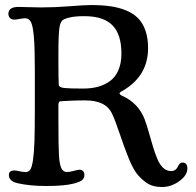

<svg xmlns="http://www.w3.org/2000/svg" viewBox="-20 -728 773 759"><path d="M210.9 -313V-252Q210.9 -152.3 213.1 -114Q215.3 -75.7 223.6 -61Q230 -49.3 241.7 -48.3Q253.4 -47.4 270.5 -52.2Q287.6 -57.1 294.9 -57.1Q302.7 -57.1 308.1 -52Q313.5 -46.9 313.5 -36.6Q313.5 -23.4 304.7 -16.1Q295.9 -8.8 271.5 -2.4Q235.8 7.3 161.6 7.3Q97.7 7.3 48.8 -3.9Q15.1 -11.7 15.1 -36.6Q15.1 -54.2 37.6 -54.2Q42.5 -54.2 56.6 -51Q70.8 -47.9 81.1 -47.9Q92.8 -47.9 99.4 -57.1Q106 -66.4 110.4 -95Q114.7 -123.5 116.2 -169.4Q117.7 -215.3 117.7 -295.4V-450.2Q117.7 -537.1 114 -581.1Q110.4 -625 102.5 -640.4Q94.7 -655.8 79.6 -655.8Q72.3 -655.8 57.6 -653.1Q43 -650.4 37.6 -650.4Q25.4 -650.4 19.3 -657Q13.2 -663.6 13.2 -673.3Q13.2 -700.7 53.7 -700.7Q68.8 -700.7 92.5 -699.7Q116.2 -698.7 143.6 -698.7Q199.2 -698.7 256.6 -703.4Q314 -708 338.4 -708Q381.8 -708 415.5 -703.4Q449.2 -698.7 478 -687Q506.8 -675.3 525.6 -656.2Q544.4 -637.2 554.9 -607.4Q565.4 -577.6 565.4 -538.1Q565.4 -430.2 469.7 -372.1Q468.3 -371.1 465.1 -369.4Q461.9 -367.7 460.2 -366.7Q458.5 -365.7 456.5 -364.3Q454.6 -362.8 453.6 -361.6Q452.6 -360.4 452.6 -359.4Q452.6 -353.5 464.4 -348.6Q526.4 -320.3 551.3 -257.8Q559.1 -237.3 568.4 -204.8Q577.6 -172.4 584.7 -148.4Q591.8 -124.5 601.6 -100.8Q611.3 -77.1 625 -64.5Q638.7 -51.8 656.7 -51.8Q667 -51.8 673.6 -57.1Q680.2 -62.5 682.6 -68.6Q685.1 -74.7 689.9 -80.1Q694.8 -85.4 701.2 -85.4Q720.7 -85.4 720.7 -62.5Q720.7 -34.7 688.5 -11.7Q656.2 11.2 621.6 11.2Q589.4 11.2 569.3 0.7Q549.3 -9.8 526.9 -34.2Q507.8 -55.2 489.5 -100.3Q471.2 -145.5 452.9 -200.2Q434.6 -254.9 421.9 -280.8Q397.5 -331.1 316.9 -331.1Q285.6 -331.1 263.4 -330.1Q241.2 -329.1 231.2 -328.4Q221.2 -327.6 219.2 -327.6Q210.9 -327.6 210.9 -313ZM308.6 -377.9Q341.3 -377.9 367.4 -385Q393.6 -392.1 415 -407.7Q436.5 -423.3 448.2 -450.9Q460 -478.5 460 -516.6Q460 -591.8 424.6 -627.9Q389.2 -664.1 313.5 -664.1Q274.9 -664.1 253.2 -658.4Q231.4 -652.8 225.8 -646.7Q220.2 -640.6 217.3 -630.4Q210.9 -608.4 210.9 -521.5V-483.9Q210.9 -411.1 212.4 -392.1Q213.4 -382.3 234.4 -380.1Q255.4 -377.9 308.6 -377.9Z"/></svg>

Font: Cooper*
Style: Regular
Weight: 400
Designer: Owen Earl
Foundry: indestructible type*
Version: Version 0.001